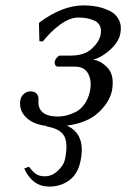

<svg xmlns="http://www.w3.org/2000/svg" viewBox="-20 -459 468 712"><path d="M69.8 166 87.4 159.2Q101.6 178.2 114 186.5Q126.5 194.8 146.5 194.8Q172.4 194.8 194.3 174.3Q216.3 153.8 220.7 132.8Q233.4 72.3 217.8 44.9Q202.1 17.6 151.9 9.8L153.8 8.3Q100.6 2 74.5 -25.9Q48.3 -53.7 56.2 -90.8Q58.6 -102.1 69.1 -111.1Q79.6 -120.1 92.3 -120.1Q126 -120.1 122.6 -83Q121.1 -56.6 139.2 -41.7Q157.2 -26.9 194.8 -26.9Q210 -26.9 225.3 -30.5Q240.7 -34.2 259.5 -43.2Q278.3 -52.2 293 -72.3Q307.6 -92.3 313.5 -121.1Q321.3 -158.2 307.4 -185.1Q293.5 -211.9 258.3 -211.9H194.3Q188 -211.9 184.8 -218.3Q181.6 -224.6 183.3 -231.9Q185.1 -239.3 191.4 -246.1Q197.8 -252.9 202.6 -252.9H242.7Q292.5 -252.9 320.1 -278.1Q347.7 -303.2 353 -330.1Q356.9 -349.1 350.8 -362.5Q344.7 -376 330.6 -382.3Q316.4 -388.7 302 -391.4Q287.6 -394 270.5 -394Q239.3 -394 203.9 -368.4Q168.5 -342.8 138.7 -305.2L126 -306.2L124.5 -373L127.9 -377Q211.9 -439 290.5 -439Q316.9 -439 341.1 -434.1Q365.2 -429.2 387.9 -418Q410.6 -406.7 421.4 -384.5Q432.1 -362.3 425.8 -332Q419.4 -303.2 389.2 -275.1Q358.9 -247.1 325.7 -237.8Q336.9 -236.3 349.6 -230.2Q362.3 -224.1 376.5 -210.4Q390.6 -196.8 395.5 -175.8Q400.4 -154.8 395.5 -124Q386.2 -79.6 344.7 -41.3Q303.2 -2.9 228 6.8Q299.8 39.1 278.3 139.2Q268.6 186 237.1 209.5Q205.6 232.9 162.6 232.9Q100.1 232.9 69.8 166Z"/></svg>

Font: Linux Biolinum
Style: Italic
Weight: 400
Italic angle: -12°
Designer: Philipp H. Poll
Foundry: Philipp H. Poll
Version: Version 1.1.3 ; ttfautohint (v0.9)